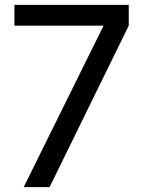

<svg xmlns="http://www.w3.org/2000/svg" viewBox="-20 -766 588 786"><path d="M404 -661H39V-746H507V-661L183 0H77Z"/></svg>

Font: Evergrow Sans 
Style: Medium
Weight: 500
Foundry: 10Web
Version: Version 1.000